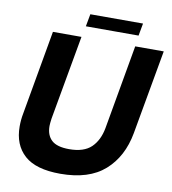

<svg xmlns="http://www.w3.org/2000/svg" viewBox="-97 -980 967 1080"><g transform="rotate(10 387.0 -440.5)"><path d="M49 -207Q49 -245 56 -281L141 -763H304L218 -281Q214 -251 214 -238Q214 -186 244.5 -157.5Q275 -129 345 -129Q429 -129 471 -169.5Q513 -210 526 -281L611 -763H774L688 -281Q663 -143 573 -63.5Q483 16 320 16Q180 16 114.5 -43Q49 -102 49 -207ZM619 -826H318L331 -897H632Z"/></g></svg>

Font: Open Sauce One ExtraBold Italic
Style: Regular
Weight: 800
Italic angle: -10°
Designer: Alfredo Marco Pradil
Foundry: Creative Sauce Fz LLC
Version: Version 1.477